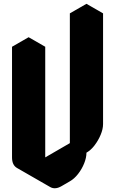

<svg xmlns="http://www.w3.org/2000/svg" viewBox="-20 -945 603 1006"><path d="M303 30Q269 50 243 35Q217 20 217 -20L433 -145V-825L520 -875V-295Q520 -269 507.5 -239Q495 -209 475.5 -183.5Q456 -158 433 -145Q433 -119 421 -89Q409 -59 389 -33.5Q369 -8 346 5ZM217 -20Q182 0 156 -15Q130 -30 130 -70V-650L217 -700ZM520 -875 433 -825 346 -875 433 -925ZM433 -825V-145L346 -195V-875ZM433 -145 217 -20 130 -70 346 -195ZM217 -20Q217 20 243 35L156 -15Q130 -30 130 -70ZM217 -700 130 -650 43 -700 130 -750ZM130 -650V-70Q130 -30 156 -15L69 -65Q43 -80 43 -120V-700Z"/></svg>

Font: Nabla Normal
Style: Regular
Weight: 400
Designer: Arthur Reinders Folmer
Version: Version 1.000